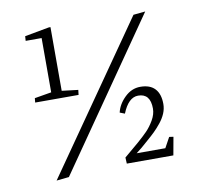

<svg xmlns="http://www.w3.org/2000/svg" viewBox="-62 -540 635 619"><g transform="rotate(-10 255.5 -230.5)"><path d="M460 0H307.6L306.6 -20L354 -60.1Q373.5 -77.1 386.2 -90.1Q398.9 -103 410.2 -122.3Q421.4 -141.6 421.4 -160.2Q421.4 -209.5 381.3 -209.5Q349.6 -209.5 329.6 -159.7L313.5 -166Q319.8 -192.9 342.3 -214.6Q364.7 -236.3 393.1 -236.3Q424.8 -236.3 440.9 -219Q457 -201.7 457 -168.9Q457 -153.3 450.7 -138.2Q444.3 -123 432.6 -108.6Q420.9 -94.2 410.6 -84.2Q400.4 -74.2 384.8 -60.8Q369.1 -47.4 363.3 -42L344.7 -27.3H438.5L457 -61L470.7 -59.1ZM141.6 -476.1V-267.6L194.8 -261.2L192.9 -245.1H50.8L52.2 -259.3L107.4 -268.6V-446.3H55.2L56.2 -461.4L136.2 -476.1ZM412.1 -468.8 451.2 -472.7 116.2 10.3 75.2 14.6Z"/></g></svg>

Font: Neuton
Style: Regular
Weight: 400
Designer: Brian M Zick
Version: Version 1.3